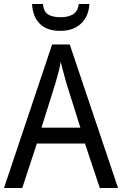

<svg xmlns="http://www.w3.org/2000/svg" viewBox="-20 -938 610 958"><path d="M478 0 404 -222H164L91 0H0L240 -716H328L569 0ZM311 -524Q308 -535 302.5 -555Q297 -575 291.5 -595.5Q286 -616 283 -629Q278 -601 270.5 -573Q263 -545 257 -524L187 -301H381ZM426 -918Q423 -858 385 -821Q347 -784 281 -784Q214 -784 178.5 -819.5Q143 -855 140 -918H194Q198 -879 220.5 -865.5Q243 -852 283 -852Q319 -852 343.5 -866Q368 -880 373 -918Z"/></svg>

Font: Noto Sans Gurmukhi SemiCondensed
Style: Regular
Weight: 400
Width: 4
Designer: Jelle Bosma - Monotype Design Team
Foundry: Monotype Imaging Inc.
Version: Version 2.004; ttfautohint (v1.8.4.7-5d5b)